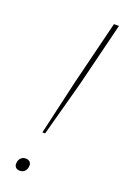

<svg xmlns="http://www.w3.org/2000/svg" viewBox="-139 -743 517 794"><g transform="rotate(20 120.0 -346.5)"><path d="M59 5Q47 5 41 -1.5Q35 -8 35 -16Q35 -27 39 -35Q42 -41 48.5 -46Q55 -51 66 -51Q78 -51 84 -44.5Q90 -38 90 -30Q90 -19 86 -11Q83 -5 76.5 0Q70 5 59 5ZM148 -415 218 -698H240L170 -415L105 -176H93Z"/></g></svg>

Font: IBM Plex Serif Thin
Style: Italic
Weight: 100
Italic angle: -14°
Designer: Mike Abbink, Paul van der Laan, Pieter van Rosmalen
Foundry: Bold Monday
Version: Version 3.001